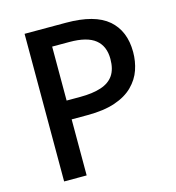

<svg xmlns="http://www.w3.org/2000/svg" viewBox="-107 -805 823 897"><g transform="rotate(-15 305.0 -357.0)"><path d="M93 0V-714H293Q432 -714 496.5 -658.5Q561 -603 561 -501Q561 -456 547 -415Q533 -374 500 -341Q467 -308 412.5 -289.5Q358 -271 279 -271H202V0ZM202 -362H268Q328 -362 369 -375.5Q410 -389 430 -418.5Q450 -448 450 -497Q450 -559 410.5 -591Q371 -623 286 -623H202Z"/></g></svg>

Font: Noto Sans Symbols Medium
Style: Regular
Weight: 500
Version: Version 2.002